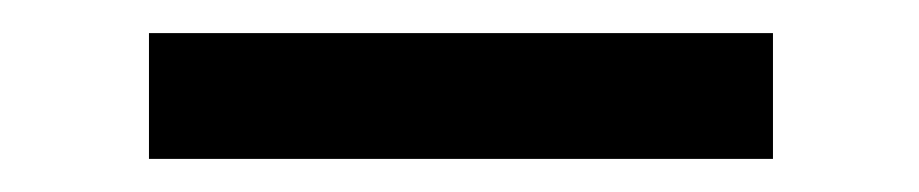

<svg xmlns="http://www.w3.org/2000/svg" viewBox="-20 -408 555 116"><path d="M70 -388H447V-312H70Z"/></svg>

Font: Matangi Medium
Style: Regular
Weight: 500
Designer: Prashant Pant
Foundry: The Graphic Ant
Version: Version 3.002